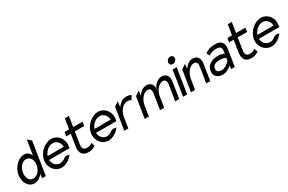

<svg xmlns="http://www.w3.org/2000/svg" viewBox="127 -1814 4494 2996"><g transform="rotate(-30 2374.0 -316.5)"><path d="M140 -226C152 -304 208 -383 283 -383C362 -383 397 -304 385 -226C370 -133 312 -64 232 -64C161 -64 127 -141 140 -226ZM62 -226C43 -107 102 11 216 11C279 11 328 -27 366 -72L355 0H422L515 -587L451 -641L409 -381C387 -426 353 -462 291 -462C203 -462 84 -368 62 -226Z M522 -226C501 -95 593 11 706 11C779 11 858 -35 911 -104C911 -104 853 -129 814 -99C785 -75 753 -60 718 -60C650 -60 596 -116 592 -192H959L965 -226C986 -357 894 -462 781 -462C668 -462 543 -357 522 -226ZM603 -257C630 -334 701 -391 770 -391C839 -391 892 -334 894 -257Z M1008 -377H1090L1055 -160C1040 -50 1090 11 1185 11C1253 11 1282 -7 1319 -30L1297 -93C1265 -72 1256 -60 1197 -60C1139 -60 1118 -98 1129 -166L1163 -377H1332L1343 -449H1174L1203 -632H1130L1101 -449H1019Z M1367 -226C1346 -95 1438 11 1551 11C1624 11 1703 -35 1756 -104C1756 -104 1698 -129 1659 -99C1630 -75 1598 -60 1563 -60C1495 -60 1441 -116 1437 -192H1804L1810 -226C1831 -357 1739 -462 1626 -462C1513 -462 1388 -357 1367 -226ZM1448 -257C1475 -334 1546 -391 1615 -391C1684 -391 1737 -334 1739 -257Z M1836 0H1909L1939 -191C1948 -247 1972 -292 2000 -323C2024 -351 2059 -375 2102 -375C2147 -375 2157 -368 2173 -356L2214 -425C2188 -438 2180 -447 2122 -447C2052 -447 2002 -401 1964 -349L1980 -451L1899 -397Z M2205 0H2279L2309 -187C2318 -243 2343 -288 2371 -319C2395 -347 2430 -371 2471 -371C2518 -371 2533 -331 2524 -276L2480 0H2552H2554L2584 -187C2593 -243 2617 -288 2645 -319C2669 -347 2704 -371 2745 -371C2792 -371 2807 -331 2798 -276L2754 0H2826L2871 -284C2886 -379 2847 -443 2763 -443C2697 -443 2647 -397 2609 -345L2596 -267L2594 -266L2597 -284C2612 -379 2572 -443 2488 -443C2422 -443 2372 -397 2334 -345L2347 -432L2265 -377Z M2962 -583C2957 -549 2981 -522 3015 -522C3049 -522 3081 -549 3086 -583C3091 -617 3068 -644 3034 -644C3000 -644 2967 -617 2962 -583ZM2896 0H2969L3040 -451H2967Z M3038 0H3112L3142 -187C3151 -243 3176 -288 3204 -319C3228 -347 3263 -371 3304 -371C3351 -371 3366 -331 3357 -276L3313 0H3385L3430 -284C3445 -379 3405 -443 3321 -443C3255 -443 3205 -397 3167 -345L3180 -432L3098 -377Z M3468 -132C3454 -45 3516 11 3613 11C3694 11 3771 -62 3771 -62L3761 0H3827L3874 -299C3892 -410 3840 -462 3727 -462C3647 -462 3597 -440 3550 -405L3579 -349C3620 -382 3657 -391 3716 -391C3785 -391 3812 -366 3801 -299L3795 -258C3795 -258 3747 -283 3690 -283C3581 -283 3485 -241 3468 -132ZM3545 -133C3555 -197 3615 -214 3679 -214C3733 -214 3784 -192 3784 -192L3776 -139C3776 -139 3705 -58 3627 -58C3572 -58 3537 -81 3545 -133Z M3943 -377H4025L3990 -160C3975 -50 4025 11 4120 11C4188 11 4217 -7 4254 -30L4232 -93C4200 -72 4191 -60 4132 -60C4074 -60 4053 -98 4064 -166L4098 -377H4267L4278 -449H4109L4138 -632H4065L4036 -449H3954Z M4302 -226C4281 -95 4373 11 4486 11C4559 11 4638 -35 4691 -104C4691 -104 4633 -129 4594 -99C4565 -75 4533 -60 4498 -60C4430 -60 4376 -116 4372 -192H4739L4745 -226C4766 -357 4674 -462 4561 -462C4448 -462 4323 -357 4302 -226ZM4383 -257C4410 -334 4481 -391 4550 -391C4619 -391 4672 -334 4674 -257Z"/></g></svg>

Font: Charger Sport
Style: NrwObl
Weight: 400
Designer: Jasper
Foundry: Cannot Into Space Fonts
Version: Version 1.1